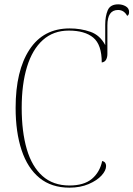

<svg xmlns="http://www.w3.org/2000/svg" viewBox="-20 -855 615 885"><path d="M300 10Q217 10 162 -35Q107 -80 79.5 -163Q52 -246 52 -358Q52 -529 116 -626.5Q180 -724 301 -724Q352 -724 396.5 -708.5Q441 -693 465 -647V-741Q465 -780 476.5 -807.5Q488 -835 525 -835Q544 -835 559.5 -826Q575 -817 575 -800Q575 -785 566 -782Q560 -794 549.5 -801.5Q539 -809 524 -809Q475 -809 475 -738V-607Q475 -591 469 -580Q463 -569 449 -567Q449 -649 410 -681.5Q371 -714 297 -714Q226 -714 177.5 -670.5Q129 -627 104.5 -547Q80 -467 80 -358Q80 -248 103.5 -167.5Q127 -87 176 -43.5Q225 0 300 0Q367 0 403.5 -30.5Q440 -61 451 -113Q462 -110 465.5 -103.5Q469 -97 469 -90Q469 -69 448 -46Q427 -23 388.5 -6.5Q350 10 300 10Z"/></svg>

Font: Noto Serif Display SemiCondensed Thin
Style: Regular
Weight: 100
Width: 4
Designer: Monotype Design Team
Foundry: Monotype Imaging Inc.
Version: Version 2.009